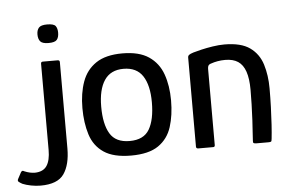

<svg xmlns="http://www.w3.org/2000/svg" viewBox="-142 -721 1376 906"><g transform="rotate(-5 546.0 -267.5)"><path d="M-88 69 -72 39Q-68 33 -64.5 33Q-61 33 -56 36Q-30 47 -6 47Q33 46 50 20.5Q67 -5 67 -54V-463Q67 -472 76 -472H146Q156 -472 156 -463V-54Q156 23 126 66.5Q96 110 15 110Q-7 110 -30 105.5Q-53 101 -70 94Q-81 88 -87 83Q-93 78 -88 69ZM160 -602Q160 -580 150.5 -568.5Q141 -557 111 -557Q82 -557 72 -568.5Q62 -580 62 -602Q62 -622 72 -633.5Q82 -645 111 -645Q143 -645 151.5 -633.5Q160 -622 160 -602Z M453 6Q370 6 324 -25Q278 -56 260.5 -111.5Q243 -167 243 -237Q243 -307 262.5 -361.5Q282 -416 328 -447Q374 -478 453 -478Q532 -478 578 -447Q624 -416 643.5 -361.5Q663 -307 663 -237Q663 -167 645.5 -112Q628 -57 582.5 -25.5Q537 6 453 6ZM452 -63Q519 -63 545.5 -108.5Q572 -154 572 -236Q572 -317 543 -361Q514 -405 452 -405Q391 -405 361.5 -361Q332 -317 332 -236Q332 -153 359 -108Q386 -63 452 -63Z M772 0Q761 0 761 -9Q761 -115 761 -220.5Q761 -326 761 -431Q761 -439 766.5 -443.5Q772 -448 788 -453Q801 -457 826.5 -463Q852 -469 881.5 -473.5Q911 -478 936 -478Q1015 -478 1057 -448Q1099 -418 1115 -366.5Q1131 -315 1131 -253Q1131 -209 1129.5 -164.5Q1128 -120 1125.5 -81.5Q1123 -43 1120 -16Q1119 -4 1116 -2Q1113 0 1103 0H1047Q1037 0 1033.5 -2.5Q1030 -5 1031 -14Q1031 -20 1033 -46.5Q1035 -73 1037 -110Q1039 -147 1040 -185.5Q1041 -224 1041 -254Q1041 -307 1029.5 -340.5Q1018 -374 994.5 -389.5Q971 -405 934 -405Q915 -405 898 -402Q881 -399 867 -394Q860 -393 855 -387.5Q850 -382 850 -368Q850 -315 850 -255.5Q850 -196 850 -133.5Q850 -71 850 -9Q850 0 842 0Z"/></g></svg>

Font: Glory Thin Medium
Style: Regular
Weight: 500
Version: Version 1.011